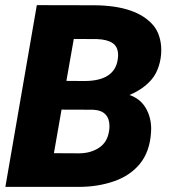

<svg xmlns="http://www.w3.org/2000/svg" viewBox="-20 -731 666 751"><path d="M422.9 -21Q361.3 0 288.1 0H1L124 -710.9L347.7 -710.4Q514.2 -709.5 580.1 -631.3Q595.2 -613.3 603 -588.1Q610.8 -563 610.8 -535.2Q610.8 -502.4 600.8 -471.7Q590.8 -440.9 573.2 -420.4Q541 -382.3 486.3 -359.4Q528.3 -345.2 549.8 -309.1Q571.3 -272.9 571.3 -226.6Q571.3 -218.3 570.8 -214.4Q566.4 -138.7 527.6 -90.8Q488.8 -43 422.9 -21ZM268.6 -578.6 239.7 -414.6 312 -414.1Q427.7 -415 440.4 -497.6Q441.9 -507.3 441.9 -515.6Q441.9 -547.9 420.7 -562.3Q399.4 -576.7 359.4 -578.1ZM408.2 -237.8Q408.2 -267.1 392.3 -283.7Q376.5 -300.3 343.8 -301.8L220.7 -302.2L190.9 -131.8L290.5 -131.3Q335.4 -131.8 367.4 -153.1Q399.4 -174.3 406.2 -216.3Q408.2 -226.6 408.2 -237.8Z"/></svg>

Font: Mardoto Black
Style: Italic
Weight: 900
Italic angle: -12°
Designer: Christian Robertson, Vahan Hovhannisyan
Foundry: Google
Version: Version 1.000